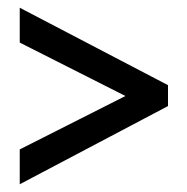

<svg xmlns="http://www.w3.org/2000/svg" viewBox="-20 -604 483 496"><path d="M31 -218 304 -356 31 -494V-584L414 -384V-330L31 -128Z"/></svg>

Font: Noto Sans Georgian ExtraCondensed Medium
Style: Regular
Weight: 500
Width: 2
Designer: Monotype Design Team, Akaki Razmadze
Foundry: Google LLC
Version: Version 2.005; ttfautohint (v1.8.4.7-5d5b)